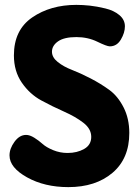

<svg xmlns="http://www.w3.org/2000/svg" viewBox="-20 -757 573 787"><path d="M257 -130Q296 -130 325 -146.5Q354 -163 354 -196Q354 -229 321.5 -254Q289 -279 242.5 -299.5Q196 -320 149 -345.5Q102 -371 69.5 -418Q37 -465 37 -530Q37 -634 112 -685.5Q187 -737 293 -737Q319 -737 347.5 -734Q376 -731 411.5 -722.5Q447 -714 469.5 -695Q492 -676 492 -649Q492 -623 475.5 -595Q459 -567 430 -567Q418 -567 379 -586Q340 -605 293 -605Q243 -605 218 -587.5Q193 -570 193 -545Q193 -522 216.5 -503Q240 -484 275 -470.5Q310 -457 351.5 -435.5Q393 -414 428 -388.5Q463 -363 486.5 -317Q510 -271 510 -212Q510 -107 441 -48.5Q372 10 260 10Q163 10 91 -30Q19 -70 19 -120Q19 -148 39.5 -176Q60 -204 87 -204Q102 -204 120.5 -192.5Q139 -181 154.5 -167Q170 -153 198 -141.5Q226 -130 257 -130Z"/></svg>

Font: Dosis
Style: ExtraBold
Weight: 800
Designer: EdgarTolentino, PabloImpallari, IginoMarini
Foundry: EdgarTolentino, PabloImpallari, IginoMarini
Version: Version 1.007